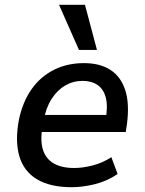

<svg xmlns="http://www.w3.org/2000/svg" viewBox="-20 -771 603 800"><path d="M279 9Q189 9 134 -24Q79 -57 60.5 -120.5Q42 -184 59 -273Q75 -348 112 -400Q149 -452 204.5 -480Q260 -508 330 -508Q397 -508 440.5 -479.5Q484 -451 502 -395Q520 -339 509 -254L504 -221H135L146 -292H440L420 -270Q430 -328 421 -363.5Q412 -399 387 -416.5Q362 -434 324 -434Q285 -434 251.5 -414.5Q218 -395 194.5 -358Q171 -321 161 -266L157 -244Q147 -185 159 -147Q171 -109 204 -90Q237 -71 289 -71Q324 -71 365.5 -81.5Q407 -92 444 -116L470 -46Q426 -16 375 -3.5Q324 9 279 9ZM309 -563 226 -751H334L384 -563Z"/></svg>

Font: Nunito Sans 7pt SemiCondensed SemiBold
Style: Italic
Weight: 600
Width: 4
Italic angle: -9°
Designer: Vernon Adams
Foundry: Vernon Adams
Version: Version 3.101;gftools[0.9.27]